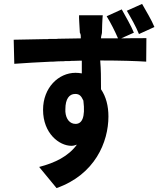

<svg xmlns="http://www.w3.org/2000/svg" viewBox="-20 -871 840 981"><path d="M769 -733C754 -770 726 -815 706 -851L628 -816C649 -780 674 -737 690 -697L769 -733ZM534 -276C534 -329 522 -377 496 -415V-429C496 -470 496 -516 492 -562C600 -562 679 -559 727 -556L728 -676H715C688 -676 643 -676 599 -675L664 -704C650 -739 622 -787 602 -823L525 -788C547 -752 567 -712 583 -675H496C496 -688 501 -697 501 -705C501 -721 503 -777 505 -793H384C383 -780 386 -744 388 -704C393 -696 393 -688 393 -675C358 -674 318 -674 277 -673L267 -672H261H245H240H229L224 -671H213H203C146 -670 92 -669 50 -668L53 -545C109 -549 174 -553 242 -556H252C266 -557 280 -558 293 -558H304L314 -559H325H335L346 -560H356C367 -560 377 -561 387 -561H398C398 -553 398 -544 398 -536V-526C398 -523 398 -519 398 -516V-496C384 -498 378 -499 366 -499C279 -499 200 -423 200 -310C200 -189 283 -126 345 -126C358 -126 362 -129 373 -132C329 -72 261 -39 180 -18L269 90C465 21 534 -145 534 -276ZM314 -313C314 -366 334 -391 364 -391C386 -391 395 -381 406 -357C417 -269 398 -238 366 -238C337 -238 317 -262 314 -300V-311V-313Z"/></svg>

Font: Glow Sans TC Compressed
Style: Bold
Weight: 700
Width: 2
Designer: Ryoko NISHIZUKA (kana, bopomofo & ideographs); Paul D. Hunt (Latin, Greek & Cyrillic); Sandoll Communications, Soo-young
Version: Version 0.93